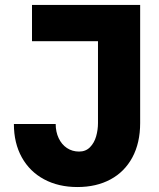

<svg xmlns="http://www.w3.org/2000/svg" viewBox="-20 -745 640 774"><path d="M36 -245H204.5Q204.5 -213.5 216.5 -188Q228.5 -162.5 250 -148.2Q271.5 -134 299 -134Q325.5 -134 342.8 -151.5Q360 -169 367.5 -195.2Q375 -221.5 375 -249V-579H109V-725H545V-249Q545 -169 513.8 -110.8Q482.5 -52.5 425.5 -21.8Q368.5 9 292 9Q216 9 158 -22Q100 -53 68 -110.5Q36 -168 36 -245Z"/></svg>

Font: JuliaMono Black
Style: Regular
Weight: 900
Monospace: yes
Designer: cormullion
Foundry: corm
Version: Version 0.054; ttfautohint (v1.8.4)